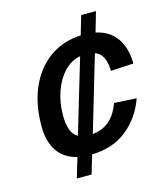

<svg xmlns="http://www.w3.org/2000/svg" viewBox="-111 -809 770 904"><g transform="rotate(-15 274.5 -357.0)"><path d="M151 12 180 -85Q117 -100 85.5 -147Q54 -194 54 -268Q54 -376 90 -457Q126 -538 191 -584Q256 -630 343 -634L370 -726H442L414 -629Q480 -615 514 -566Q548 -517 548 -442L437 -436Q437 -517 386 -536L278 -171Q375 -180 412 -286L521 -280Q489 -190 420 -135.5Q351 -81 250 -79L223 12ZM165 -292Q165 -203 208 -181L315 -540Q270 -532 236.5 -496.5Q203 -461 184 -407.5Q165 -354 165 -292Z"/></g></svg>

Font: Geist Medium
Style: Italic
Weight: 500
Italic angle: -12°
Designer: Basement.studio, Andrés Briganti, Mateo Zaragoza
Foundry: Basement.studio, Vercel, Andrés Briganti, Guido Ferreyra, Mateo Zaragoza
Version: Version 1.500; ttfautohint (v1.8.4.7-5d5b)